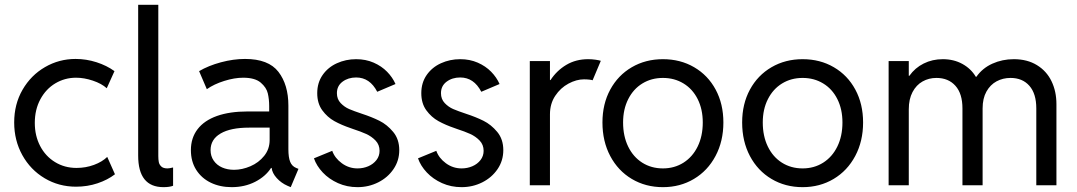

<svg xmlns="http://www.w3.org/2000/svg" viewBox="-20 -772 4486 800"><path d="M39.1 -261.7Q39.1 -337.9 74 -398.2Q108.9 -458.5 167.5 -492.4Q226.1 -526.4 294.9 -526.4Q339.4 -526.4 382.1 -512.7Q424.8 -499 457 -475.6L424.8 -404.3Q403.3 -423.8 366.9 -436Q330.6 -448.2 296.9 -448.2Q250 -448.2 210.7 -424.8Q171.4 -401.4 148.2 -358.4Q125 -315.4 125 -259.8Q125 -206.5 147.2 -163.8Q169.4 -121.1 209.2 -96.7Q249 -72.3 298.8 -72.3Q337.4 -72.3 371.6 -85Q405.8 -97.7 426.8 -118.2L459 -45.9Q428.7 -22.5 386.5 -8.3Q344.2 5.9 296.9 5.9Q225.1 5.9 166 -29.3Q106.9 -64.5 73 -125.7Q39.1 -187 39.1 -261.7Z M555.7 -124V-752H639.6V-122.1Q639.6 -107.4 641.6 -96.9Q643.6 -86.4 651.9 -78.4Q660.2 -70.3 677.7 -70.3Q685.5 -70.3 701.2 -74.2V2Q686.5 7.8 661.1 7.8Q555.7 7.8 555.7 -124Z M775.4 -146.5Q775.4 -197.3 803.2 -233.6Q831.1 -270 884 -288.8Q937 -307.6 1011.7 -307.6H1101.6V-330.1Q1101.6 -358.4 1095.9 -382.8Q1090.3 -407.2 1066.4 -427.7Q1042.5 -448.2 993.2 -448.2Q957 -448.2 914.3 -434.8Q871.6 -421.4 841.8 -400.4L809.6 -475.6Q848.6 -498.5 900.6 -512.5Q952.6 -526.4 1001 -526.4Q1098.6 -526.4 1140.1 -472.7Q1181.6 -418.9 1181.6 -332V-150.4Q1181.6 -116.2 1189 -97.9Q1196.3 -79.6 1213.9 -72.3L1223.6 -68.4L1191.4 7.8L1177.7 2Q1151.9 -9.3 1133.1 -30Q1114.3 -50.8 1111.8 -72.3H1109.4Q1086.4 -36.6 1043 -14.4Q999.5 7.8 945.3 7.8Q897 7.8 858.4 -10.7Q819.8 -29.3 797.6 -64.2Q775.4 -99.1 775.4 -146.5ZM955.1 -64.5Q988.8 -64.5 1023.4 -79.3Q1058.1 -94.2 1080.8 -122.6Q1103.5 -150.9 1103.5 -188.5V-240.2H1017.6Q940.9 -240.2 899.2 -215.8Q857.4 -191.4 857.4 -146.5Q857.4 -121.6 870.4 -102.8Q883.3 -84 905.5 -74.2Q927.7 -64.5 955.1 -64.5Z M1288.1 -112.3 1364.3 -143.6Q1375 -113.3 1404.3 -91.8Q1433.6 -70.3 1469.7 -70.3Q1493.7 -70.3 1514.6 -79.3Q1535.6 -88.4 1548.6 -105.2Q1561.5 -122.1 1561.5 -143.6Q1561.5 -168.9 1544.9 -186.3Q1528.3 -203.6 1505.6 -213.9Q1482.9 -224.1 1451.2 -234.4Q1449.2 -235.4 1440.4 -238.3Q1402.8 -251 1373.3 -267.3Q1343.8 -283.7 1322.8 -312.5Q1301.8 -341.3 1301.8 -383.8Q1301.8 -427.2 1324.2 -459.5Q1346.7 -491.7 1383.8 -508.5Q1420.9 -525.4 1463.9 -525.4Q1503.9 -525.4 1536.9 -511Q1569.8 -496.6 1592.8 -473.1Q1615.7 -449.7 1627.9 -421.9L1551.8 -389.6Q1521 -449.2 1463.9 -449.2Q1430.7 -449.2 1407.2 -431.6Q1383.8 -414.1 1383.8 -383.8Q1383.8 -358.9 1399.4 -342.5Q1415 -326.2 1434.8 -317.6Q1454.6 -309.1 1488.3 -297.9Q1528.8 -284.7 1560.8 -268.8Q1592.8 -252.9 1618.2 -222.4Q1643.6 -191.9 1643.6 -146.5Q1643.6 -102.5 1619.6 -67.4Q1595.7 -32.2 1555.9 -12.2Q1516.1 7.8 1469.7 7.8Q1425.8 7.8 1388.2 -9Q1350.6 -25.9 1324.7 -53.5Q1298.8 -81.1 1288.1 -112.3Z M1721.7 -112.3 1797.9 -143.6Q1808.6 -113.3 1837.9 -91.8Q1867.2 -70.3 1903.3 -70.3Q1927.2 -70.3 1948.2 -79.3Q1969.2 -88.4 1982.2 -105.2Q1995.1 -122.1 1995.1 -143.6Q1995.1 -168.9 1978.5 -186.3Q1961.9 -203.6 1939.2 -213.9Q1916.5 -224.1 1884.8 -234.4Q1882.8 -235.4 1874 -238.3Q1836.4 -251 1806.9 -267.3Q1777.3 -283.7 1756.3 -312.5Q1735.4 -341.3 1735.4 -383.8Q1735.4 -427.2 1757.8 -459.5Q1780.3 -491.7 1817.4 -508.5Q1854.5 -525.4 1897.5 -525.4Q1937.5 -525.4 1970.5 -511Q2003.4 -496.6 2026.4 -473.1Q2049.3 -449.7 2061.5 -421.9L1985.4 -389.6Q1954.6 -449.2 1897.5 -449.2Q1864.3 -449.2 1840.8 -431.6Q1817.4 -414.1 1817.4 -383.8Q1817.4 -358.9 1833 -342.5Q1848.6 -326.2 1868.4 -317.6Q1888.2 -309.1 1921.9 -297.9Q1962.4 -284.7 1994.4 -268.8Q2026.4 -252.9 2051.8 -222.4Q2077.1 -191.9 2077.1 -146.5Q2077.1 -102.5 2053.2 -67.4Q2029.3 -32.2 1989.5 -12.2Q1949.7 7.8 1903.3 7.8Q1859.4 7.8 1821.8 -9Q1784.2 -25.9 1758.3 -53.5Q1732.4 -81.1 1721.7 -112.3Z M2187.5 -517.6H2271.5V-438.5H2273.9Q2299.8 -478 2339.6 -501.7Q2379.4 -525.4 2430.7 -525.4Q2446.3 -525.4 2461.4 -523.2Q2476.6 -521 2483.4 -518.6L2449.2 -437.5Q2446.3 -439 2435.8 -440.2Q2425.3 -441.4 2413.1 -441.4Q2381.8 -441.4 2348.6 -423.6Q2315.4 -405.8 2293.5 -372.8Q2271.5 -339.8 2271.5 -295.9V0H2187.5Z M2490.2 -261.7Q2490.2 -338.9 2522.7 -398.7Q2555.2 -458.5 2612.5 -491.9Q2669.9 -525.4 2742.2 -525.4Q2814.9 -525.4 2872.3 -491.9Q2929.7 -458.5 2961.9 -398.7Q2994.1 -338.9 2994.1 -261.7Q2994.1 -183.6 2961.4 -122.1Q2928.7 -60.5 2871.3 -26.4Q2814 7.8 2742.2 7.8Q2669.9 7.8 2612.5 -26.4Q2555.2 -60.5 2522.7 -121.8Q2490.2 -183.1 2490.2 -261.7ZM2908.2 -261.7Q2908.2 -316.9 2887 -359.1Q2865.7 -401.4 2827.9 -424.3Q2790 -447.3 2742.2 -447.3Q2694.3 -447.3 2656.7 -424.3Q2619.1 -401.4 2597.7 -359.1Q2576.2 -316.9 2576.2 -261.7Q2576.2 -205.1 2597.2 -161.6Q2618.2 -118.2 2656 -94.2Q2693.8 -70.3 2742.2 -70.3Q2790 -70.3 2827.9 -94.2Q2865.7 -118.2 2887 -161.6Q2908.2 -205.1 2908.2 -261.7Z M3072.3 -261.7Q3072.3 -338.9 3104.7 -398.7Q3137.2 -458.5 3194.6 -491.9Q3252 -525.4 3324.2 -525.4Q3397 -525.4 3454.3 -491.9Q3511.7 -458.5 3543.9 -398.7Q3576.2 -338.9 3576.2 -261.7Q3576.2 -183.6 3543.5 -122.1Q3510.7 -60.5 3453.4 -26.4Q3396 7.8 3324.2 7.8Q3252 7.8 3194.6 -26.4Q3137.2 -60.5 3104.7 -121.8Q3072.3 -183.1 3072.3 -261.7ZM3490.2 -261.7Q3490.2 -316.9 3469 -359.1Q3447.8 -401.4 3409.9 -424.3Q3372.1 -447.3 3324.2 -447.3Q3276.4 -447.3 3238.8 -424.3Q3201.2 -401.4 3179.7 -359.1Q3158.2 -316.9 3158.2 -261.7Q3158.2 -205.1 3179.2 -161.6Q3200.2 -118.2 3238 -94.2Q3275.9 -70.3 3324.2 -70.3Q3372.1 -70.3 3409.9 -94.2Q3447.8 -118.2 3469 -161.6Q3490.2 -205.1 3490.2 -261.7Z M3682.6 -517.6H3766.6V-456.1H3769Q3792.5 -489.3 3828.6 -507.3Q3864.7 -525.4 3908.2 -525.4Q3954.1 -525.4 3990 -505.6Q4025.9 -485.8 4045.9 -452.1H4048.3Q4073.7 -488.3 4115 -506.8Q4156.2 -525.4 4204.1 -525.4Q4260.3 -525.4 4300.5 -500.7Q4340.8 -476.1 4361.3 -433.6Q4381.8 -391.1 4381.8 -337.9V0H4297.9V-320.3Q4297.9 -381.8 4269 -414.6Q4240.2 -447.3 4190.4 -447.3Q4158.7 -447.3 4132.3 -433.1Q4106 -418.9 4090.1 -390.4Q4074.2 -361.8 4074.2 -320.3V0H3990.2V-320.3Q3990.2 -381.8 3960.9 -414.6Q3931.6 -447.3 3881.8 -447.3Q3850.1 -447.3 3824 -432.6Q3797.9 -418 3782.2 -388.4Q3766.6 -358.9 3766.6 -316.4V0H3682.6Z"/></svg>

Font: Reddit Sans Fudge
Style: Regular
Weight: 400
Designer: Stephen Hutchings
Foundry: Reddit
Version: Version 1.011